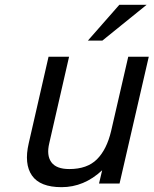

<svg xmlns="http://www.w3.org/2000/svg" viewBox="-20 -760 636 795"><path d="M474 -740H587L404 -592H344ZM596 -525 475 0H390L403 -55Q328 15 235 15Q146 15 112.5 -33Q79 -81 99 -167L181 -525H266L184 -167Q172 -117 192.5 -88.5Q213 -60 267 -60Q341 -60 381.5 -100.5Q422 -141 440 -217L511 -525Z"/></svg>

Font: Miedinger
Style: Italic
Weight: 400
Italic angle: -13°
Version: Version 001.000